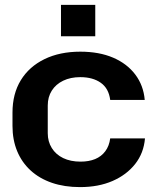

<svg xmlns="http://www.w3.org/2000/svg" viewBox="-20 -754 636 784"><path d="M307 10Q243 10 192 -7.5Q141 -25 105 -58Q69 -91 50 -137Q31 -183 31 -240V-294Q31 -371 65 -426.5Q99 -482 161.5 -512.5Q224 -543 308 -543Q385 -543 442 -518.5Q499 -494 532.5 -449.5Q566 -405 571 -346H430Q424 -393 391.5 -416Q359 -439 308 -439Q268 -439 238 -424.5Q208 -410 191.5 -384Q175 -358 175 -323V-210Q175 -176 191.5 -149.5Q208 -123 238 -108.5Q268 -94 309 -94Q343 -94 368.5 -104.5Q394 -115 410 -136.5Q426 -158 430 -189H572Q567 -129 532 -84.5Q497 -40 439.5 -15Q382 10 307 10ZM229 -606V-734H369V-606Z"/></svg>

Font: Hubot Sans SemiBold
Style: Regular
Weight: 600
Designer: Deni Anggara
Foundry: GitHub, Inc., Subsidiary of Microsoft Corporation
Version: Version 2.000